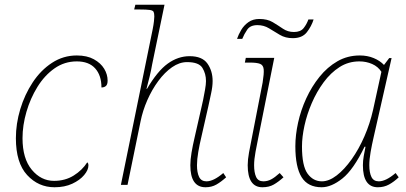

<svg xmlns="http://www.w3.org/2000/svg" viewBox="-20 -780 1714 810"><path d="M210 10Q142 10 94.5 -41.5Q47 -93 47 -197Q47 -258 65.5 -319.5Q84 -381 118 -432.5Q152 -484 199.5 -515Q247 -546 304 -546Q347 -546 376 -530Q405 -514 419.5 -490Q434 -466 434 -440Q434 -424 427 -417.5Q420 -411 408 -411Q408 -462 381.5 -491.5Q355 -521 304 -521Q252 -521 210 -491.5Q168 -462 138 -413.5Q108 -365 91.5 -308Q75 -251 75 -197Q75 -111 114 -64Q153 -17 208 -17Q255 -17 291 -39.5Q327 -62 348 -95Q353 -92 353 -82Q353 -63 335 -41.5Q317 -20 285 -5Q253 10 210 10Z M847 10Q783 10 783 -83Q783 -106 788 -136Q793 -166 801 -200L831 -332Q833 -339 837 -359Q841 -379 845 -401.5Q849 -424 849 -438Q849 -469 834 -493.5Q819 -518 769 -518Q737 -518 706 -496.5Q675 -475 648 -438.5Q621 -402 601.5 -357.5Q582 -313 573 -268L518 0H490L624 -656Q628 -676 629.5 -690.5Q631 -705 631 -710Q631 -724 628 -730Q625 -736 612 -738Q599 -740 568 -740H546L551 -760H674L622 -509Q618 -485 611.5 -458Q605 -431 598 -405H600Q644 -480 687.5 -511.5Q731 -543 780 -543Q833 -543 855 -512Q877 -481 877 -438Q877 -415 870.5 -385.5Q864 -356 859 -332L829 -200Q822 -171 816.5 -139Q811 -107 811 -83Q811 -52 820 -33.5Q829 -15 851 -15Q881 -15 922 -50L934 -32Q913 -13 893 -1.5Q873 10 847 10Z M1087 10Q1025 10 1025 -83Q1025 -106 1030.5 -136.5Q1036 -167 1043 -201L1088 -432Q1094 -469 1092.5 -487Q1091 -505 1077.5 -510.5Q1064 -516 1034 -516H1013L1017 -536H1137L1070 -201Q1064 -172 1058 -139.5Q1052 -107 1052 -83Q1052 -52 1060.5 -33.5Q1069 -15 1091 -15Q1108 -15 1123.5 -23Q1139 -31 1160 -50L1176 -32Q1155 -13 1135 -1.5Q1115 10 1087 10ZM1215 -619Q1184 -619 1160.5 -633Q1137 -647 1115 -660.5Q1093 -674 1066 -674Q1036 -674 1023 -655Q1010 -636 1002 -616H980Q986 -634 997.5 -653.5Q1009 -673 1028 -686.5Q1047 -700 1074 -700Q1108 -700 1130.5 -686.5Q1153 -673 1173.5 -659Q1194 -645 1220 -645Q1248 -645 1261 -661.5Q1274 -678 1281 -698H1303Q1294 -669 1274.5 -644Q1255 -619 1215 -619Z M1337 10Q1279 10 1252.5 -32.5Q1226 -75 1226 -163Q1226 -210 1237.5 -262.5Q1249 -315 1272 -365Q1295 -415 1328 -456Q1361 -497 1403.5 -521.5Q1446 -546 1498 -546Q1530 -546 1556.5 -535Q1583 -524 1600 -506L1622 -535H1632L1556 -200Q1549 -170 1543.5 -138.5Q1538 -107 1538 -83Q1538 -52 1547 -33.5Q1556 -15 1578 -15Q1608 -15 1649 -50L1662 -32Q1642 -13 1621 -1.5Q1600 10 1574 10Q1511 10 1511 -83Q1511 -101 1514.5 -121.5Q1518 -142 1522 -161H1518Q1471 -64 1424.5 -27Q1378 10 1337 10ZM1338 -15Q1368 -15 1400.5 -40Q1433 -65 1463.5 -108Q1494 -151 1517.5 -205Q1541 -259 1554 -317L1589 -477Q1575 -499 1550 -510Q1525 -521 1496 -521Q1450 -521 1412.5 -497Q1375 -473 1345.5 -433Q1316 -393 1295.5 -345.5Q1275 -298 1264.5 -250Q1254 -202 1254 -162Q1254 -80 1277.5 -47.5Q1301 -15 1338 -15Z"/></svg>

Font: Noto Serif Thin
Style: Italic
Weight: 100
Italic angle: -12°
Designer: Monotype Design Team
Foundry: Monotype Imaging Inc.
Version: Version 2.014; ttfautohint (v1.8.4.7-5d5b)